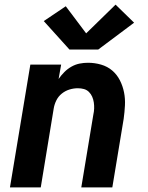

<svg xmlns="http://www.w3.org/2000/svg" viewBox="-20 -809 640 829"><path d="M23 0 111 -530H244L233 -468Q244 -484 258 -498Q272 -512 289 -521.5Q306 -531 324 -534.5Q342 -538 360 -538Q389 -538 416.5 -530Q444 -522 464.5 -504.5Q485 -487 497.5 -462.5Q510 -438 515.5 -410.5Q521 -383 519.5 -354Q518 -325 514 -296L465 0H331L383 -314Q386 -327 386.5 -340.5Q387 -354 385 -367Q383 -380 378 -391.5Q373 -403 364 -412Q355 -421 342.5 -424.5Q330 -428 316 -428Q298 -428 280 -422.5Q262 -417 247 -405Q232 -393 223.5 -376Q215 -359 212 -341L156 0ZM280 -595 169 -718 264 -782 352 -665 479 -789 559 -711 404 -595Z"/></svg>

Font: Iosevka Curly XBdEx
Style: Italic
Weight: 800
Width: 7
Italic angle: -9°
Monospace: yes
Designer: Belleve Invis
Foundry: Belleve Invis
Version: Version 11.1.0; ttfautohint (v1.8.3)